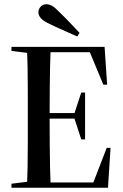

<svg xmlns="http://www.w3.org/2000/svg" viewBox="-20 -885 578 905"><path d="M34 0V-19L138 -32H186V0ZM107 0Q109 -40 110 -93Q111 -146 111 -203.5Q111 -261 111 -313V-357Q111 -409 111 -465Q111 -521 110 -572.5Q109 -624 107 -664H219Q217 -624 216 -572Q215 -520 214.5 -464.5Q214 -409 214 -357V-313Q214 -261 214.5 -203.5Q215 -146 216 -93Q217 -40 219 0ZM164 0V-25H451L415 -12L483 -188H501L489 0ZM164 -326V-352H344V-326ZM363 -228 330 -329V-348L363 -449H381V-228ZM34 -645V-664H186V-632H138ZM467 -486 398 -652 435 -639H155V-664H473L485 -486ZM355 -730 344 -713Q305 -731 272.5 -745Q240 -759 210 -774Q181 -788 171 -801Q161 -814 161 -827Q161 -842 171.5 -853.5Q182 -865 199 -865Q212 -865 226 -857Q240 -849 260 -828Q290 -799 312 -775.5Q334 -752 355 -730Z"/></svg>

Font: Source Serif 4 60pt SemiBold
Style: Regular
Weight: 600
Version: Version 4.004;hotconv 1.0.116;makeotfexe 2.5.65601